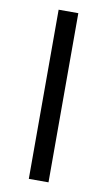

<svg xmlns="http://www.w3.org/2000/svg" viewBox="-83 -756 445 798"><g transform="rotate(10 139.5 -357.0)"><path d="M98.1 0V-713.9H181.2V0Z"/></g></svg>

Font: OpenSans-Regular
Style: Regular
Weight: 400
Foundry: Ascender Corporation
Version: Version 1.10